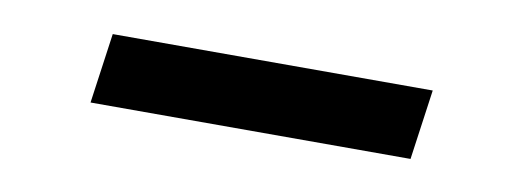

<svg xmlns="http://www.w3.org/2000/svg" viewBox="-26 -426 590 221"><g transform="rotate(10 269.0 -316.0)"><path d="M468 -357 456.5 -275H82.5L94 -357Z"/></g></svg>

Font: Merriweather 36pt
Style: Bold Italic
Weight: 700
Italic angle: -7.8°
Version: Version 2.101